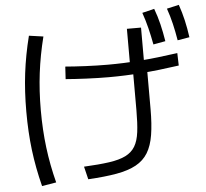

<svg xmlns="http://www.w3.org/2000/svg" viewBox="-60 -919 1119 1042"><g transform="rotate(-5 500.0 -397.5)"><path d="M363 -25Q445 -29 501 -37Q557 -45 591 -62Q625 -79 643 -109Q661 -139 667 -187Q673 -235 673 -305V-537H660V-750H737V-541H750V-305Q750 -223 740.5 -164.5Q731 -106 707.5 -67.5Q684 -29 642 -6Q600 17 535.5 28.5Q471 40 380 45ZM127 60Q101 -42 89 -140Q77 -238 77 -350Q77 -460 89 -558Q101 -656 127 -759L205 -748Q180 -649 168 -552.5Q156 -456 156 -350Q156 -243 168 -146.5Q180 -50 205 47ZM796 -653Q787 -701 776.5 -743.5Q766 -786 751 -829L817 -845Q833 -802 843.5 -758.5Q854 -715 862 -665ZM929 -664Q921 -712 911 -754.5Q901 -797 886 -840L952 -855Q967 -812 977 -768.5Q987 -725 994 -675ZM540 -497Q482 -497 417.5 -500Q353 -503 305 -507L309 -575Q355 -571 419 -568Q483 -565 541 -565Q627 -565 717.5 -572Q808 -579 921 -595L923 -527Q811 -511 719.5 -504Q628 -497 540 -497Z"/></g></svg>

Font: M PLUS 2
Style: Regular
Weight: 400
Designer: Coji Morishita
Foundry: UNDERFOREST DESIGN
Version: Version 1.001